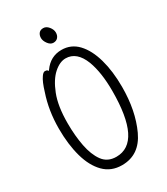

<svg xmlns="http://www.w3.org/2000/svg" viewBox="-213 -957 926 1063"><g transform="rotate(-30 250.0 -425.0)"><path d="M215.5 -851Q225 -863 244 -863Q263 -863 278 -844.5Q293 -826 293 -807Q293 -788 282.5 -776Q272 -764 253.5 -764Q235 -764 220.5 -783.5Q206 -803 206 -821Q206 -839 215.5 -851ZM460 -363Q460 -211 408 -99Q356 13 244 13Q175 13 130 -32.5Q85 -78 63 -157Q41 -236 41 -337Q41 -452 75 -552Q92 -609 110 -634Q122 -652 133.5 -652Q145 -652 149 -647L153 -642L157 -647Q200 -708 271 -708Q332 -708 374 -663.5Q416 -619 438 -541Q460 -463 460 -363ZM402 -371Q402 -488 373 -566Q338 -656 267 -656Q230 -656 191.5 -622Q153 -588 125.5 -518Q98 -448 98 -339Q98 -259 111 -192Q124 -125 154 -84Q184 -43 240 -43Q402 -43 402 -371Z"/></g></svg>

Font: Moon Stars Kai HW Light
Style: Regular
Weight: 300
Designer: GuiWonder
Version: Version 1.101